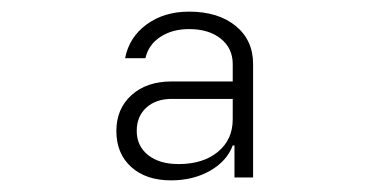

<svg xmlns="http://www.w3.org/2000/svg" viewBox="-20 -760 640 330"><path d="M274 -450Q231 -450 205.5 -473Q180 -496 180 -535Q180 -573 206 -596.5Q232 -620 275 -620H380V-650Q380 -677 359.5 -693.5Q339 -710 305 -710Q276 -710 255.5 -696.5Q235 -683 230 -660H195Q202 -696 232 -718Q262 -740 305 -740Q355 -740 385 -715.5Q415 -691 415 -650V-455H383V-510H380Q370 -483 341 -466.5Q312 -450 274 -450ZM287 -478Q329 -478 354.5 -499Q380 -520 380 -555V-590H275Q248 -590 231.5 -575Q215 -560 215 -535Q215 -509 234.5 -493.5Q254 -478 287 -478Z"/></svg>

Font: NKDuy Mono Thin
Style: Regular
Weight: 100
Monospace: yes
Designer: NKDuy
Foundry: NKDuy
Version: Version 2.251; ttfautohint (v1.8.4.7-5d5b)